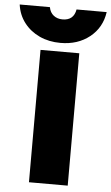

<svg xmlns="http://www.w3.org/2000/svg" viewBox="-136 -902 545 940"><g transform="rotate(5 136.0 -431.5)"><path d="M349.5 -863Q338.5 -786 280.2 -739.5Q222 -693 137 -693Q80 -693 34 -714.2Q-12 -735.5 -41.5 -773.8Q-71 -812 -78 -863H70.5Q75 -837 93 -822.8Q111 -808.5 137 -808.5Q192 -808.5 201.5 -863ZM43 -650.5H233.5V0H43Z"/></g></svg>

Font: Overused Grotesk Black
Style: Regular
Weight: 900
Version: Version 0.004